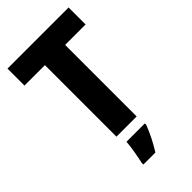

<svg xmlns="http://www.w3.org/2000/svg" viewBox="-281 -845 1095 1095"><g transform="rotate(-45 266.5 -297.5)"><path d="M348 -51V-628H513V-765H20V-628H185V-51ZM353 21V10H205C202 51 190 118 181 157V170H278C310 119 334 70 353 21Z"/></g></svg>

Font: Noto Sans Tamil UI SemiCondensed ExtraBold
Style: Regular
Weight: 800
Width: 4
Designer: Jelle Bosma - Monotype Design Team
Foundry: Monotype Imaging Inc.
Version: Version 2.004